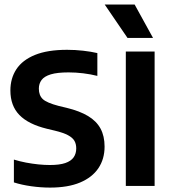

<svg xmlns="http://www.w3.org/2000/svg" viewBox="-20 -823 772 850"><path d="M201.5 7.5Q161 7.5 118.2 1.5Q75.5 -4.5 41.5 -15.5V-116.5Q67.5 -108.5 95.2 -103.2Q123 -98 150 -95.2Q177 -92.5 201 -92.5Q243.5 -92.5 269 -101.2Q294.5 -110 306 -126.5Q317.5 -143 317.5 -166Q317.5 -185.5 309.5 -199.5Q301.5 -213.5 281 -224.5Q260.5 -235.5 223 -244.5L187.5 -253Q105.5 -273 65.8 -314Q26 -355 26 -422.5Q26 -476 52.5 -516.5Q79 -557 134.8 -579.8Q190.5 -602.5 277 -602.5Q312.5 -602.5 348 -598.5Q383.5 -594.5 411 -588V-487Q381 -494.5 348.2 -498.5Q315.5 -502.5 283.5 -502.5Q233.5 -502.5 204.8 -493.8Q176 -485 164 -468.8Q152 -452.5 152 -430.5Q152 -401 169.2 -384.5Q186.5 -368 240 -354L275.5 -345.5Q333 -331.5 370 -309.2Q407 -287 425 -253.8Q443 -220.5 443 -174Q443 -119 415.5 -78.2Q388 -37.5 334.5 -15Q281 7.5 201.5 7.5Z M537 0V-595H664.5V0ZM544.5 -655 443.5 -803H576L657.5 -655Z"/></svg>

Font: Encode Sans SC SemiCondensed SemiBold
Style: Regular
Weight: 600
Width: 4
Designer: Multiple Designers
Foundry: Impallari Type
Version: Version 3.002